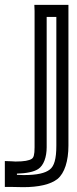

<svg xmlns="http://www.w3.org/2000/svg" viewBox="-125 -529 319 794"><path d="M133 -509H43H17L18 -484V80C18 112 14 123 6 128C-5 135 -25 139 -61 139L-78 138L-105 137V163V219V244H-80L-29 245C34 245 84 234 113 211C142 187 158 137 158 73V-484V-509H133ZM108 -459V73C108 129 99 158 81 172C62 187 29 195 -28 195L-55 194V189C-17 188 15 182 33 170C56 155 68 120 68 80V-459H108Z"/></svg>

Font: Gamestation DisplayOutline
Style: Regular
Weight: 400
Designer: Jonas Hecksher
Foundry: Jonas Hecksher, Playtypeª, e-types AS
Version: Version 1.003